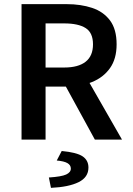

<svg xmlns="http://www.w3.org/2000/svg" viewBox="-20 -674 640 927"><path d="M84 0V-654H302Q370 -654 424.5 -636Q479 -618 511 -575.5Q543 -533 543 -460Q543 -390 511 -345Q479 -300 424.5 -278Q370 -256 302 -256H200V0ZM200 -348H290Q358 -348 393.5 -376Q429 -404 429 -460Q429 -516 393.5 -538.5Q358 -561 290 -561H200ZM281 -287 365 -356 569 0H438ZM226 233 216 183Q277 179 299.5 168.5Q322 158 322 140Q322 123 305.5 113.5Q289 104 254 101L278 55Q351 62 379 81Q407 100 407 135Q407 182 359.5 205.5Q312 229 226 233Z"/></svg>

Font: Source Code Pro ExtraLight SemiBold
Style: Regular
Weight: 600
Monospace: yes
Version: Version 1.018;hotconv 1.0.116;makeotfexe 2.5.65601